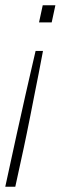

<svg xmlns="http://www.w3.org/2000/svg" viewBox="-26 -530 244 728"><path d="M-6 178 26 31Q31 7 38 -24Q45 -55 53 -91Q61 -127 70 -167.5Q79 -208 89 -250.5Q99 -293 109 -337H137Q129 -293 120.5 -250.5Q112 -208 104 -167.5Q96 -127 89 -91Q82 -55 75.5 -24Q69 7 64 31L32 178ZM122 -445 136 -510H184L170 -445Z"/></svg>

Font: Saira Thin Thin
Style: Italic
Weight: 250
Italic angle: -12°
Version: Version 1.101